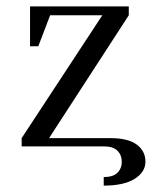

<svg xmlns="http://www.w3.org/2000/svg" viewBox="-20 -459 495 602"><path d="M47.9 0V-25.9L300.8 -411.1H137.2L100.1 -314H74.2V-439H383.8V-411.1L133.8 -25.9H326.2Q381.8 -25.9 408.9 -5.6Q436 14.6 436 47.9Q436 80.6 402.1 101.8Q368.2 123 305.2 123V96.2Q334.5 96.2 348.1 82.8Q361.8 69.3 361.8 47.9Q361.8 27.3 348.4 13.7Q335 0 306.2 0Z"/></svg>

Font: Dihjauti
Style: Regular
Weight: 400
Designer: T. Christopher White
Version: Version 3.0.0